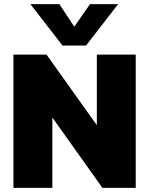

<svg xmlns="http://www.w3.org/2000/svg" viewBox="-20 -908 721 928"><path d="M127 -888H267L339 -779L415 -888H551L396 -688H282ZM45 -644H205L448 -303V-644H636V0H475L233 -340V0H45Z"/></svg>

Font: Kanit Bold
Style: Regular
Weight: 700
Designer: Katatrad Team
Foundry: CadsonDemak
Version: Version 1.000